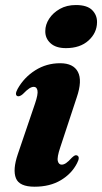

<svg xmlns="http://www.w3.org/2000/svg" viewBox="-20 -712 396 744"><path d="M235.5 -525.5Q196.5 -525.5 175.8 -544.5Q155 -563.5 155.5 -591.5Q155.5 -616.5 170.5 -639.5Q185.5 -662.5 212 -677.5Q238.5 -692.5 274 -692.5Q317.5 -692.5 337 -673Q356.5 -653.5 356 -625.5Q355.5 -584.5 323 -555Q290.5 -525.5 235.5 -525.5ZM213.5 -141Q200.5 -102.5 204 -88.2Q207.5 -74 219 -74Q227 -74 236 -80Q245 -86 258.5 -101Q266 -108 270.5 -109.8Q275 -111.5 279 -109.5Q291.5 -104 278.5 -79.5Q258 -39 215.8 -13.8Q173.5 11.5 114 11.5Q55 11.5 41.8 -21.2Q28.5 -54 49 -114.5L116 -311.5Q128 -347 125.2 -361.2Q122.5 -375.5 111 -375.5Q103 -375.5 93.5 -369.5Q84 -363.5 68 -347Q55.5 -336.5 47.5 -339.5Q36 -344.5 48 -367Q73 -412 116.5 -439.5Q160 -467 213 -467Q264.5 -467 282 -433.2Q299.5 -399.5 277.5 -335Z"/></svg>

Font: Fraunces 72pt S000
Style: Bold Italic
Weight: 700
Italic angle: -16°
Version: Version 1.000; ttfautohint (v1.8.3)